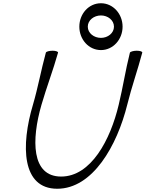

<svg xmlns="http://www.w3.org/2000/svg" viewBox="-20 -1124 895 1181"><path d="M734 -960C734 -1038 676 -1104 601 -1104C525 -1104 468 -1038 468 -960C468 -882 525 -816 601 -816C676 -816 734 -882 734 -960ZM520 -960C520 -1000 558 -1029 601 -1029C643 -1029 681 -1000 681 -960C681 -920 643 -891 601 -891C558 -891 520 -920 520 -960ZM262 -800C233 -694 214 -587 183 -481C107 -227 114 37 332 37C550 37 700 -227 763 -481C789 -587 827 -694 855 -800C857 -807 841 -812 821 -812C800 -812 781 -806 779 -800C752 -693 736 -586 710 -479C659 -264 540 -38 356 -38C172 -38 173 -264 235 -479C266 -586 307 -693 337 -800C339 -806 324 -812 304 -812C283 -812 264 -807 262 -800Z"/></svg>

Font: Nupuram Light Oblique
Style: Regular
Weight: 300
Designer: Santhosh Thottingal (santhosh.thottingal@gmail.com)
Foundry: SMC
Version: Version 1.000